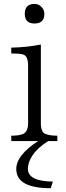

<svg xmlns="http://www.w3.org/2000/svg" viewBox="-20 -738 341 991"><path d="M229 -9.8Q175.8 22.5 147.5 64.5Q124 99.6 124 133.3Q124 197.8 252.9 199.2L241.7 233.4Q64 233.4 64 134.3Q64 63 176.8 -9.8H38.1V-37.6Q70.8 -37.6 91.8 -43.9Q125 -52.7 125 -101.1V-399.9Q125 -447.3 101.1 -456.1Q85.9 -461.9 38.1 -461.9V-492.2Q119.6 -493.7 190.9 -508.3V-101.1Q190.9 -56.2 213.9 -46.9Q236.3 -37.6 275.9 -37.6V-9.8ZM157.7 -717.8Q179.2 -717.8 193.8 -702.6Q209 -687.5 209 -666.5Q209 -616.7 157.7 -616.7Q107.9 -616.7 107.9 -666.5Q107.9 -717.8 157.7 -717.8Z"/></svg>

Font: I.Ming
Style: Regular
Weight: 400
Designer: Ichiten Fonts Project
Version: Version 6.11; Dec 27, 2019